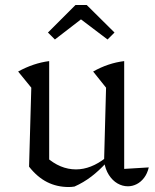

<svg xmlns="http://www.w3.org/2000/svg" viewBox="-20 -744 624 773"><path d="M480 -64 579 -70Q573 -45 560 -28Q547 -11 530 -2.5Q513 6 495 6Q473 6 453 -5.5Q433 -17 418.5 -39.5Q404 -62 399 -94L407 -391L355 -456Q415 -490 480 -498ZM280 7Q274 8 268 8.5Q262 9 257 9Q209 9 169.5 -11Q130 -31 97 -73L166 -112Q222 -62 286 -62Q346 -62 406 -109L408 -89Q379 -57 347.5 -33Q316 -9 280 7ZM97 -73 106 -391 53 -456Q115 -490 178 -498V-87ZM329 -724 441 -613 413 -585 306 -666 201 -585 173 -613 284 -724Z"/></svg>

Font: Piazzolla Thin
Style: Regular
Weight: 400
Version: Version 2.001